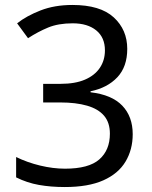

<svg xmlns="http://www.w3.org/2000/svg" viewBox="-20 -744 612 774"><path d="M493 -547Q493 -475 453 -432.5Q413 -390 345 -376V-372Q431 -362 473 -318Q515 -274 515 -203Q515 -141 486 -92.5Q457 -44 396.5 -17Q336 10 241 10Q185 10 137 1.5Q89 -7 45 -29V-111Q90 -89 142 -76.5Q194 -64 242 -64Q338 -64 380.5 -101.5Q423 -139 423 -205Q423 -250 399.5 -277.5Q376 -305 331 -318Q286 -331 223 -331H154V-406H224Q283 -406 322.5 -423Q362 -440 382.5 -470.5Q403 -501 403 -541Q403 -593 368 -621.5Q333 -650 273 -650Q215 -650 174 -633Q133 -616 93 -590L49 -650Q87 -680 143.5 -702Q200 -724 272 -724Q384 -724 438.5 -674Q493 -624 493 -547Z"/></svg>

Font: Noto Sans Tangsa
Style: Regular
Weight: 400
Designer: David Williams
Foundry: Google LLC
Version: Version 1.504